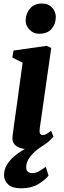

<svg xmlns="http://www.w3.org/2000/svg" viewBox="-20 -818 354 1066"><path d="M137.5 10Q107 10 86.2 1.2Q65.5 -7.5 56 -23Q46.5 -38.5 49.5 -60Q52 -81.5 56.2 -112.5Q60.5 -143.5 66 -182.8Q71.5 -222 78 -268Q84.5 -314 91.2 -365Q98 -416 105.5 -470L48.5 -498.5L55.5 -537.5L239 -563.5L264.5 -551.5L200.5 -104Q198 -86 202.5 -77Q207 -68 217 -68Q226 -68 236.5 -73.2Q247 -78.5 263.5 -92L276.5 -60Q270.5 -51.5 252.8 -34.8Q235 -18 206 -4Q177 10 137.5 10ZM196.5 -630.5Q165.5 -630.5 143.2 -654Q121 -677.5 122.5 -707.5Q124.5 -745.5 148 -772Q171.5 -798.5 213 -798.5Q249 -798.5 269.5 -775.5Q290 -752.5 290 -724Q289.5 -685 266.5 -657.8Q243.5 -630.5 196.5 -630.5ZM99 227.5Q48.5 227.5 25.5 206.2Q2.5 185 2.5 154.5Q2.5 123.5 18 97.5Q33.5 71.5 58 50.5Q82.5 29.5 111 13Q139.5 -3.5 165 -16.5L191 -26L225 -14Q193 6 170.8 26.8Q148.5 47.5 137.2 67.8Q126 88 125.5 107Q125 127.5 134.5 135.2Q144 143 159 143Q178.5 143 196 133.2Q213.5 123.5 234 108L249.5 157Q230.5 182 191.5 204.8Q152.5 227.5 99 227.5Z"/></svg>

Font: Merriweather 28pt ExtraBold
Style: Italic
Weight: 800
Italic angle: -7.8°
Version: Version 2.101